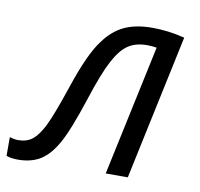

<svg xmlns="http://www.w3.org/2000/svg" viewBox="-108 -612 715 686"><g transform="rotate(10 249.5 -268.5)"><path d="M-42.5 -0.5V-68.4Q-26.4 -63 -11.2 -63Q19 -63 39.3 -78.6Q59.6 -94.2 79.1 -132.3Q99.1 -171.9 134.8 -277.8Q177.7 -407.7 217.3 -459Q248.5 -502.4 290 -522Q331.5 -541.5 391.6 -541.5Q450.2 -541.5 509.3 -526.4L397.5 0H317.4L418.5 -474.1Q400.9 -477.1 384.3 -477.1Q341.8 -477.1 314.5 -458.3Q287.1 -439.5 263.2 -394Q238.3 -347.2 207 -250Q168 -130.9 141.1 -83.5Q114.7 -36.1 81.5 -15.1Q48.3 5.9 -1 5.9Q-25.4 5.9 -42.5 -0.5Z"/></g></svg>

Font: Viking Open Sans
Style: Italic
Weight: 400
Italic angle: -12°
Foundry: Ascender Corporation
Version: Version 2.000